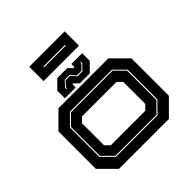

<svg xmlns="http://www.w3.org/2000/svg" viewBox="-217 -1033 1211 1211"><g transform="rotate(-45 388.0 -428.0)"><path d="M165.5 0 62.5 -103V-437L165.5 -540H611L714 -437V-103L611 0ZM205.5 -67H577L646.5 -138.5V-403.5L577 -473.5H201.5L131.5 -403V-141ZM208 -74 138.5 -143V-401L204 -466.5H574.5L639.5 -401.5V-140.5L574.5 -74ZM234.5 -141.5H542L572.5 -172V-368L542 -398.5H234.5L204 -368V-172ZM239 -556V-624L295 -680H384L412 -652H421V-680H517V-612L461 -556H372L344 -584H335V-556ZM286 -591H292.5V-600L322.5 -633H360.5L394 -597.5H438L473.5 -636V-646H467V-637L436.5 -604.5H395L362 -639.5H321L286 -601ZM220.5 -727.5V-855.5H536.5V-727.5ZM285.5 -786.5H477.5V-793.5H285.5Z"/></g></svg>

Font: Tourney Expanded ExtraBold
Style: Regular
Weight: 800
Width: 7
Designer: Tyler Finck
Foundry: Etcetera Type Co
Version: Version 1.010; ttfautohint (v1.8.3)